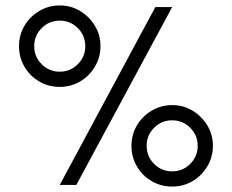

<svg xmlns="http://www.w3.org/2000/svg" viewBox="-20 -680 854 707"><path d="M200 1 552 -654H614L261 1ZM464 -143Q464 -184 484 -218Q504 -252 538.5 -272.5Q573 -293 614 -293Q655 -293 689 -272.5Q723 -252 743.5 -218Q764 -184 764 -143Q764 -102 743.5 -67.5Q723 -33 689 -13Q655 7 614 7Q573 7 538.5 -13Q504 -33 484 -67.5Q464 -102 464 -143ZM50 -510Q50 -551 70 -585Q90 -619 124.5 -639.5Q159 -660 200 -660Q241 -660 275 -639.5Q309 -619 329.5 -585Q350 -551 350 -510Q350 -469 329.5 -434.5Q309 -400 275 -380Q241 -360 200 -360Q159 -360 124.5 -380Q90 -400 70 -434.5Q50 -469 50 -510ZM106 -510Q106 -471 133.5 -443.5Q161 -416 200 -416Q239 -416 266.5 -443.5Q294 -471 294 -510Q294 -549 266.5 -576.5Q239 -604 200 -604Q161 -604 133.5 -576.5Q106 -549 106 -510ZM520 -143Q520 -104 547.5 -76.5Q575 -49 614 -49Q653 -49 680.5 -76.5Q708 -104 708 -143Q708 -182 680.5 -209.5Q653 -237 614 -237Q575 -237 547.5 -209.5Q520 -182 520 -143Z"/></svg>

Font: Hind Variable Light
Style: Regular
Weight: 300
Designer: Manushi Parikh, Satya Rajpurohit
Foundry: Indian Type Foundry
Version: Version 3.000